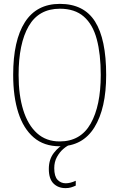

<svg xmlns="http://www.w3.org/2000/svg" viewBox="-20 -745 617 991"><path d="M288 10Q207 10 154 -35.5Q101 -81 74.5 -163.5Q48 -246 48 -359Q48 -536 108.5 -630.5Q169 -725 289 -725Q413 -725 470.5 -634Q528 -543 528 -358Q528 -186 467.5 -88Q407 10 288 10ZM288 -15Q396 -15 448 -107Q500 -199 500 -358Q500 -466 479.5 -542.5Q459 -619 412.5 -659.5Q366 -700 289 -700Q180 -700 128 -610Q76 -520 76 -358Q76 -254 100 -177Q124 -100 171 -57.5Q218 -15 288 -15ZM318 226Q280 226 256 202Q232 178 232 127Q232 77 258.5 43.5Q285 10 311 0H345Q326 7 306.5 24Q287 41 273.5 66Q260 91 260 123Q260 165 277 183Q294 201 319 201Q343 201 371 188V213Q358 219 346 222.5Q334 226 318 226Z"/></svg>

Font: Noto Serif Condensed Thin
Style: Regular
Weight: 100
Width: 3
Designer: Monotype Design Team
Foundry: Monotype Imaging Inc.
Version: Version 2.013; ttfautohint (v1.8.4.7-5d5b)